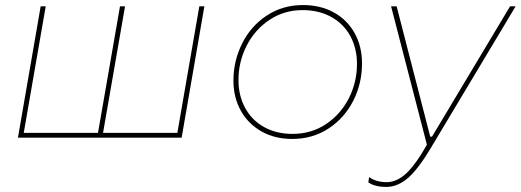

<svg xmlns="http://www.w3.org/2000/svg" viewBox="-20 -545 2061 760"><path d="M455 -520H475L387 -14H367ZM769 -520H789L699 0H51L141 -520H161L74 -19H682Z M904 -226Q904 -304 938.5 -373Q973 -442 1036 -483.5Q1099 -525 1179 -525Q1249 -525 1302 -495.5Q1355 -466 1384 -413.5Q1413 -361 1413 -294Q1413 -214 1378 -145.5Q1343 -77 1280 -36Q1217 5 1137 5Q1068 5 1015.5 -24.5Q963 -54 933.5 -106.5Q904 -159 904 -226ZM1393 -292Q1393 -354 1366.5 -402.5Q1340 -451 1291 -478Q1242 -505 1178 -505Q1105 -505 1047 -466.5Q989 -428 956.5 -364.5Q924 -301 924 -228Q924 -166 950.5 -117.5Q977 -69 1025.5 -42Q1074 -15 1138 -15Q1212 -15 1270 -53.5Q1328 -92 1360.5 -155.5Q1393 -219 1393 -292Z M1438 177 1441 156Q1469 176 1511 176Q1552 176 1590.5 139Q1629 102 1676 17L1674 44L1528 -520H1550L1683 -4H1690L1999 -520H2021L1687 38Q1636 124 1595 159.5Q1554 195 1508 195Q1487 195 1469 190.5Q1451 186 1438 177Z"/></svg>

Font: Fixel Italic Variable 20240409 Display Thin
Style: Italic
Weight: 100
Italic angle: -10°
Designer: AlfaBravo + MacPaw
Foundry: Kyrylo Tkachov, Marchela Mozhyna, Serhii Makarenko, Maria Weinstein, Zakhar Kryvoshyya
Version: Version 1.211;Glyphs 3.2 (3225)